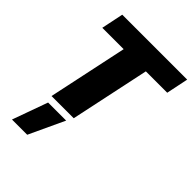

<svg xmlns="http://www.w3.org/2000/svg" viewBox="-257 -763 1150 1150"><g transform="rotate(45 317.5 -188.5)"><path d="M130 0 237 -504H56L85 -644H635L606 -504H425L318 0ZM62 267 143 42H296L191 267Z"/></g></svg>

Font: Kanit
Style: Bold Italic
Weight: 700
Italic angle: -12°
Designer: Katatrad Team
Foundry: CadsonDemak
Version: Version 2.000; ttfautohint (v1.8.3)